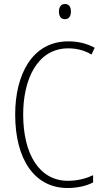

<svg xmlns="http://www.w3.org/2000/svg" viewBox="-20 -931 520 961"><path d="M305 -911C283 -911 275 -893 275 -873C275 -851 284 -835 305 -835C325 -835 335 -850 335 -874C335 -894 327 -911 305 -911ZM322 -689C359 -689 400 -681 438 -658L454 -692C413 -714 370 -724 322 -724C140 -724 56 -556 56 -358C56 -132 154 10 318 10C369 10 414 -1 446 -18V-54C416 -40 373 -26 320 -26C178 -26 96 -158 96 -358C96 -533 166 -689 322 -689Z"/></svg>

Font: Noto Sans Gurmukhi UI Condensed ExtraLight
Style: Regular
Weight: 200
Width: 3
Designer: Jelle Bosma - Monotype Design Team
Foundry: Monotype Imaging Inc.
Version: Version 2.004